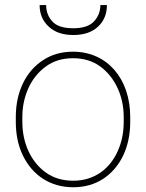

<svg xmlns="http://www.w3.org/2000/svg" viewBox="-20 -747 590 776"><path d="M43.9 -253.9C43.9 -202.6 53.7 -156.7 73.2 -117.2C112.3 -37.6 184.1 9.8 275.9 9.8C321.8 9.8 361.8 -1.5 396.5 -23.9C465.3 -68.8 506.3 -150.9 506.3 -253.9V-274.4C506.3 -429.2 413.1 -538.1 274.9 -538.1C229.5 -538.1 189.5 -526.9 154.8 -504.4C85.4 -459.5 43.9 -377.9 43.9 -274.4ZM70.3 -274.4C70.3 -315.9 78.6 -354.5 94.7 -390.6C110.8 -426.3 134.3 -455.6 165 -478C195.3 -500.5 231.9 -511.7 274.9 -511.7C318.4 -511.7 355 -500.5 385.7 -478C446.3 -433.1 480 -356.9 480 -274.4V-253.9C480 -211.9 472.2 -172.9 456.1 -136.7C423.8 -64.5 361.8 -16.6 275.9 -16.6C232.4 -16.6 195.8 -27.8 165 -49.8C104 -93.8 70.3 -169.9 70.3 -253.9ZM385.7 -726.6C385.7 -701.7 377.4 -679.7 360.4 -661.1C343.3 -642.1 314.9 -632.8 276.4 -632.8C235.8 -632.8 207.5 -642.1 191.4 -660.6C174.8 -678.7 166.5 -700.7 166.5 -726.6H140.1C140.1 -690.9 152.3 -662.1 176.8 -639.6C200.7 -616.7 233.9 -605.5 276.4 -605.5C318.8 -605.5 352.5 -616.7 376.5 -639.6C400.4 -662.1 412.1 -690.9 412.1 -726.6Z"/></svg>

Font: Vazirmatn Thin
Style: Regular
Weight: 100
Designer: Saber Rastikerdar
Foundry: Saber Rastikerdar
Version: Version 33.003